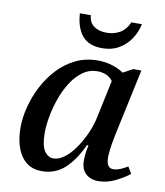

<svg xmlns="http://www.w3.org/2000/svg" viewBox="-84 -819 772 899"><g transform="rotate(10 301.5 -369.5)"><path d="M175 10Q130 10 100.5 -14Q71 -38 56.5 -79.5Q42 -121 42 -173Q42 -220 55 -271.5Q68 -323 93 -371.5Q118 -420 154.5 -459.5Q191 -499 239 -522.5Q287 -546 345 -546Q382 -546 414.5 -535.5Q447 -525 468 -510L515 -535H553L485 -217Q483 -206 479 -185.5Q475 -165 472.5 -143Q470 -121 470 -108Q470 -57 503 -57Q519 -57 536 -64Q553 -71 571 -82L590 -50Q567 -31 526.5 -10.5Q486 10 444 10Q406 10 383.5 -11.5Q361 -33 361 -73Q361 -91 363 -107Q365 -123 370 -147H363Q328 -71 283 -30.5Q238 10 175 10ZM219 -58Q243 -58 269.5 -77.5Q296 -97 319.5 -130.5Q343 -164 361.5 -205Q380 -246 388 -288L425 -462Q414 -479 394 -487.5Q374 -496 352 -496Q314 -496 283 -474Q252 -452 228.5 -415.5Q205 -379 189.5 -335.5Q174 -292 166 -248.5Q158 -205 158 -170Q158 -109 175.5 -83.5Q193 -58 219 -58ZM353 -606Q290 -606 258.5 -643.5Q227 -681 223 -749H275Q278 -714 301.5 -697.5Q325 -681 361 -681Q397 -681 424.5 -697Q452 -713 468 -749H518Q510 -711 488.5 -678.5Q467 -646 433 -626Q399 -606 353 -606Z"/></g></svg>

Font: Noto Serif Medium
Style: Italic
Weight: 500
Italic angle: -12°
Designer: Monotype Design Team
Foundry: Monotype Imaging Inc.
Version: Version 2.014; ttfautohint (v1.8.4.7-5d5b)